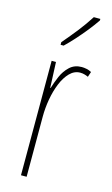

<svg xmlns="http://www.w3.org/2000/svg" viewBox="-119 -808 500 854"><g transform="rotate(15 131.0 -381.5)"><path d="M208 -535Q218 -535 230.5 -532.5Q243 -530 253 -524L245 -500Q239 -503 229 -506Q219 -509 208 -509Q181 -509 160 -487.5Q139 -466 125 -431.5Q111 -397 104 -356.5Q97 -316 97 -277V0H71V-527H91L96 -409H98Q106 -436 118.5 -465Q131 -494 153 -514.5Q175 -535 208 -535ZM232 -756Q216 -732 193.5 -704Q171 -676 148 -650.5Q125 -625 105 -606H91V-618Q125 -658 151 -691Q177 -724 202 -763H232Z"/></g></svg>

Font: Noto Sans ExtraCondensed Thin
Style: Regular
Weight: 100
Width: 2
Designer: Monotype Design Team
Foundry: Monotype Imaging Inc.
Version: Version 2.013; ttfautohint (v1.8.4.7-5d5b)